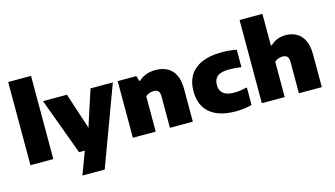

<svg xmlns="http://www.w3.org/2000/svg" viewBox="-108 -1194 3147 1801"><g transform="rotate(-15 1466.0 -294.0)"><path d="M53.5 0V-808H275.5V0Z M525.5 0 322.5 -550H555L670 -199L784 -550H1001L715.5 220H499L581.5 0Z M1048 0V-550H1229.5L1243.5 -500H1253Q1316 -559 1418 -559Q1479.5 -559 1527.5 -534.2Q1575.5 -509.5 1603 -456.2Q1630.5 -403 1630.5 -316.5V0H1408V-303Q1408 -343 1392.5 -357.8Q1377 -372.5 1348 -372.5Q1325 -372.5 1304.2 -364.2Q1283.5 -356 1270 -343.5V0Z M2048 11Q1883 11 1796.5 -62.2Q1710 -135.5 1710 -273.5Q1710 -412.5 1800.2 -485.8Q1890.5 -559 2060 -559Q2139.5 -559 2203 -545.5V-376Q2171.5 -380.5 2144.2 -383Q2117 -385.5 2087.5 -385.5Q2007 -385.5 1972 -357.5Q1937 -329.5 1937 -274Q1937 -162.5 2077 -162.5Q2106.5 -162.5 2134.8 -166.5Q2163 -170.5 2203 -179V-9.5Q2173 -0.5 2133 5.2Q2093 11 2048 11Z M2300.5 0V-808H2522.5V-501H2532.5Q2590 -559 2681.5 -559Q2737.5 -559 2783.2 -534.2Q2829 -509.5 2856 -456.2Q2883 -403 2883 -316.5V0H2660.5V-302.5Q2660.5 -342.5 2645 -357.5Q2629.5 -372.5 2600.5 -372.5Q2577.5 -372.5 2556.8 -364.2Q2536 -356 2522.5 -343.5V0Z"/></g></svg>

Font: Encode Sans Semi Expanded Black
Style: Regular
Weight: 900
Width: 6
Designer: Multiple Designers
Foundry: Impallari Type
Version: Version 3.000; ttfautohint (v1.8.3) -l 8 -r 50 -G 200 -x 14 